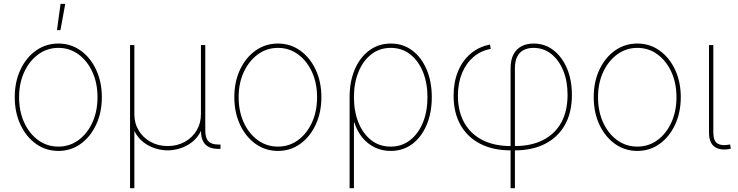

<svg xmlns="http://www.w3.org/2000/svg" viewBox="-20 -773 3830 997"><path d="M283.2 10.7Q218.3 10.7 167 -25.9Q115.7 -62.5 86.2 -125.7Q56.6 -189 56.6 -268.6Q56.6 -348.1 86.2 -411.1Q115.7 -474.1 167 -510.5Q218.3 -546.9 283.2 -546.9Q347.7 -546.9 398.7 -510.5Q449.7 -474.1 479.2 -410.9Q508.8 -347.7 508.8 -268.6Q508.8 -189 479.2 -125.7Q449.7 -62.5 398.9 -25.9Q348.1 10.7 283.2 10.7ZM283.2 -11.7Q341.3 -11.7 387.2 -45.2Q433.1 -78.6 459.7 -136.7Q486.3 -194.8 486.3 -268.6Q486.3 -341.8 459.7 -399.7Q433.1 -457.5 387.2 -491Q341.3 -524.4 283.2 -524.4Q225.1 -524.4 179 -490.7Q132.8 -457 106 -399.4Q79.1 -341.8 79.1 -268.6Q79.1 -194.8 105.7 -136.7Q132.3 -78.6 178.5 -45.2Q224.6 -11.7 283.2 -11.7ZM275.9 -616.7 294.4 -752.9H318.8L293.9 -616.7Z M655.3 204.1V-539.1H677.7V-179.7Q677.7 -132.8 700.2 -95.5Q722.7 -58.1 762 -36.4Q801.3 -14.6 850.6 -14.6Q900.4 -14.6 939.5 -36.4Q978.5 -58.1 1001 -95.5Q1023.4 -132.8 1023.4 -179.7V-539.1H1045.9V-96.7Q1045.9 -56.6 1062 -39.6Q1078.1 -22.5 1113.3 -22.5H1125V0H1113.3Q1068.4 0 1045.9 -23.4Q1023.4 -46.9 1023.4 -96.7V-179.7H1041Q1041 -127.9 1022.9 -92Q1004.9 -56.2 976.1 -34.2Q947.3 -12.2 914.1 -2.2Q880.9 7.8 850.6 7.8Q820.3 7.8 787.1 -2.2Q753.9 -12.2 725.1 -34.2Q696.3 -56.2 678.2 -92Q660.2 -127.9 660.2 -179.7H677.7V204.1Z M1423.3 10.7Q1358.4 10.7 1307.1 -25.9Q1255.9 -62.5 1226.3 -125.7Q1196.8 -189 1196.8 -268.6Q1196.8 -348.1 1226.3 -411.1Q1255.9 -474.1 1307.1 -510.5Q1358.4 -546.9 1423.3 -546.9Q1487.8 -546.9 1538.8 -510.5Q1589.8 -474.1 1619.4 -410.9Q1648.9 -347.7 1648.9 -268.6Q1648.9 -189 1619.4 -125.7Q1589.8 -62.5 1539.1 -25.9Q1488.3 10.7 1423.3 10.7ZM1423.3 -11.7Q1481.4 -11.7 1527.3 -45.2Q1573.2 -78.6 1599.9 -136.7Q1626.5 -194.8 1626.5 -268.6Q1626.5 -341.8 1599.9 -399.7Q1573.2 -457.5 1527.3 -491Q1481.4 -524.4 1423.3 -524.4Q1365.2 -524.4 1319.1 -490.7Q1272.9 -457 1246.1 -399.4Q1219.2 -341.8 1219.2 -268.6Q1219.2 -194.8 1245.8 -136.7Q1272.5 -78.6 1318.6 -45.2Q1364.7 -11.7 1423.3 -11.7Z M1795.4 204.1V-268.6Q1795.4 -349.1 1822 -411.9Q1848.6 -474.6 1897 -510.7Q1945.3 -546.9 2009.3 -546.9Q2073.2 -546.9 2121.1 -510.7Q2168.9 -474.6 2195.6 -411.6Q2222.2 -348.6 2222.2 -268.6Q2222.2 -188 2195.6 -124.8Q2168.9 -61.5 2121.1 -25.4Q2073.2 10.7 2008.8 10.7Q1963.4 10.7 1925.8 -7.6Q1888.2 -25.9 1861.1 -59.1Q1834 -92.3 1820.3 -136.7H1817.9V204.1ZM2008.8 -11.7Q2066.4 -11.7 2109.4 -45.2Q2152.3 -78.6 2176 -136.5Q2199.7 -194.3 2199.7 -268.6Q2199.7 -342.3 2176 -400.1Q2152.3 -458 2109.6 -491.2Q2066.9 -524.4 2009.3 -524.4Q1951.2 -524.4 1908.2 -491Q1865.2 -457.5 1841.6 -399.7Q1817.9 -341.8 1817.9 -268.6Q1817.9 -194.3 1841.3 -136.5Q1864.7 -78.6 1907.5 -45.2Q1950.2 -11.7 2008.8 -11.7Z M2631.3 204.1V-418Q2631.3 -462.4 2646.5 -490.7Q2661.6 -519 2688.5 -533Q2715.3 -546.9 2750.5 -546.9Q2809.1 -546.9 2853.8 -512.5Q2898.4 -478 2924.1 -418Q2949.7 -357.9 2949.7 -279.8Q2949.7 -188 2913.1 -123.8Q2876.5 -59.6 2810.1 -25.9Q2743.7 7.8 2653.8 7.8H2631.3Q2541 7.8 2474.6 -25.9Q2408.2 -59.6 2371.8 -123.3Q2335.4 -187 2335.4 -275.9Q2335.4 -347.2 2358.6 -403.1Q2381.8 -459 2424.6 -494.9Q2467.3 -530.8 2524.4 -541.5L2528.3 -519Q2476.6 -509.8 2438.2 -476.8Q2399.9 -443.8 2378.9 -392.6Q2357.9 -341.3 2357.9 -276.4Q2357.9 -193.4 2391.4 -134.8Q2424.8 -76.2 2486.1 -45.4Q2547.4 -14.6 2631.3 -14.6H2653.8Q2737.8 -14.6 2799.1 -45.4Q2860.4 -76.2 2893.8 -135.5Q2927.2 -194.8 2927.2 -280.8Q2927.2 -352.1 2904.5 -407Q2881.8 -461.9 2842 -493.2Q2802.2 -524.4 2750.5 -524.4Q2721.7 -524.4 2699.7 -513.4Q2677.7 -502.4 2665.8 -479Q2653.8 -455.6 2653.8 -418V204.1Z M3289.6 10.7Q3224.6 10.7 3173.3 -25.9Q3122.1 -62.5 3092.5 -125.7Q3063 -189 3063 -268.6Q3063 -348.1 3092.5 -411.1Q3122.1 -474.1 3173.3 -510.5Q3224.6 -546.9 3289.6 -546.9Q3354 -546.9 3405 -510.5Q3456.1 -474.1 3485.6 -410.9Q3515.1 -347.7 3515.1 -268.6Q3515.1 -189 3485.6 -125.7Q3456.1 -62.5 3405.3 -25.9Q3354.5 10.7 3289.6 10.7ZM3289.6 -11.7Q3347.7 -11.7 3393.6 -45.2Q3439.5 -78.6 3466.1 -136.7Q3492.7 -194.8 3492.7 -268.6Q3492.7 -341.8 3466.1 -399.7Q3439.5 -457.5 3393.6 -491Q3347.7 -524.4 3289.6 -524.4Q3231.4 -524.4 3185.3 -490.7Q3139.2 -457 3112.3 -399.4Q3085.4 -341.8 3085.4 -268.6Q3085.4 -194.8 3112.1 -136.7Q3138.7 -78.6 3184.8 -45.2Q3231 -11.7 3289.6 -11.7Z M3766.6 1Q3718.8 9.3 3690.2 -11.2Q3661.6 -31.7 3661.6 -85.4V-539.1H3684.1V-85.4Q3684.1 -40.5 3706.1 -27.6Q3728 -14.6 3765.6 -22Q3768.6 -22.9 3768.3 -22.7Q3768.1 -22.5 3771 -22.9L3775.4 -1Q3773.4 -1 3771.2 -0.5Q3769 0 3766.6 1Z"/></svg>

Font: Inter 18pt Thin
Style: Regular
Weight: 250
Designer: Rasmus Andersson
Foundry: rsms
Version: Version 4.001;git-66647c0bb